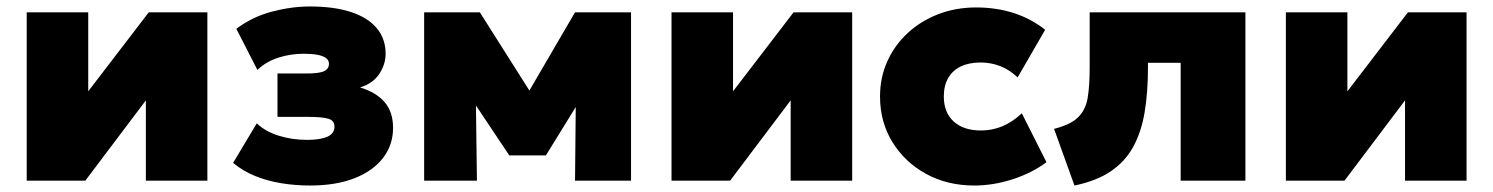

<svg xmlns="http://www.w3.org/2000/svg" viewBox="-20 -558 4612 593"><path d="M62.5 0V-520H252.5V-276L439.5 -520H620.5V0H430.5V-248L243.5 0Z M937 15Q892.5 15 849.2 8Q806 1 767.8 -14.5Q729.5 -30 700 -55L773 -177Q800 -151.5 841.2 -138.8Q882.5 -126 928 -126Q969.5 -126 991.2 -135.8Q1013 -145.5 1013 -167Q1013 -186 993.5 -191.5Q974 -197 932 -197H837V-331H926Q966 -331 981 -338.2Q996 -345.5 996 -361Q996 -372 986.8 -378.8Q977.5 -385.5 960 -388.8Q942.5 -392 918 -392Q877 -392 839.2 -379.8Q801.5 -367.5 775 -342L710 -469Q759 -506 819.5 -522Q880 -538 937 -538Q1012 -538 1064.2 -520.8Q1116.5 -503.5 1143.8 -470.8Q1171 -438 1171 -392Q1171 -359 1151 -329.2Q1131 -299.5 1092 -288Q1142.5 -272.5 1168.2 -242.2Q1194 -212 1194 -163Q1194 -111 1163.5 -70.8Q1133 -30.5 1075.5 -7.8Q1018 15 937 15Z M1290 0V-520H1459H1462L1659 -209L1574 -208L1756 -520H1929V0H1756L1759 -307L1798 -292L1666 -78H1553L1410 -292L1449 -307L1453 0Z M2054 0V-520H2244V-276L2431 -520H2612V0H2422V-248L2235 0Z M2989 15Q2906 15 2840.2 -21Q2774.5 -57 2736.2 -119.2Q2698 -181.5 2698 -260Q2698 -318.5 2720.5 -368.5Q2743 -418.5 2783.5 -456Q2824 -493.5 2878 -514.2Q2932 -535 2995 -535Q3057.5 -535 3111.5 -517.5Q3165.5 -500 3208 -466L3123 -319Q3097.5 -343 3068.8 -354Q3040 -365 3009 -365Q2973 -365 2947.5 -352.8Q2922 -340.5 2908.5 -317Q2895 -293.5 2895 -260Q2895 -210.5 2925.5 -182.8Q2956 -155 3010 -155Q3044.5 -155 3075.8 -168Q3107 -181 3136 -208L3212 -57Q3167 -23.5 3107.2 -4.2Q3047.5 15 2989 15Z M3298.5 15 3235.5 -160Q3287 -173 3310.2 -196.2Q3333.5 -219.5 3339.5 -256.8Q3345.5 -294 3345.5 -349V-520H3826.5V0H3626.5V-364H3525.5V-349Q3525.5 -272.5 3515.2 -211.2Q3505 -150 3479.8 -104.2Q3454.5 -58.5 3410.5 -28.8Q3366.5 1 3298.5 15Z M3951.5 0V-520H4141.5V-276L4328.5 -520H4509.5V0H4319.5V-248L4132.5 0Z"/></svg>

Font: Geologica Roman Black
Style: Regular
Weight: 900
Designer: Sindre Bremnes, Frode Helland
Foundry: Monokrom Skriftforlag AS
Version: Version 1.010;gftools[0.9.28]